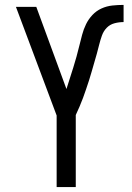

<svg xmlns="http://www.w3.org/2000/svg" viewBox="-20 -763 540 783"><path d="M211 0V-292L45 -735H128L251 -400Q258 -422 265 -444Q272 -466 279 -488Q286 -510 292 -532Q298 -554 303.5 -576.5Q309 -599 315 -621.5Q321 -644 331 -664.5Q341 -685 357 -702Q373 -719 394 -728.5Q415 -738 438 -740.5Q461 -743 484 -743V-673Q465 -673 446.5 -668Q428 -663 415 -649.5Q402 -636 395.5 -617.5Q389 -599 384.5 -581Q380 -563 375 -544.5Q370 -526 364.5 -508Q359 -490 354 -471.5Q349 -453 343 -435Q337 -417 331 -399Q325 -381 318.5 -363.5Q312 -346 304.5 -328.5Q297 -311 289 -294V0Z"/></svg>

Font: Iosevka Term
Style: Regular
Weight: 400
Monospace: yes
Designer: Belleve Invis
Foundry: Belleve Invis
Version: Version 30.0.1